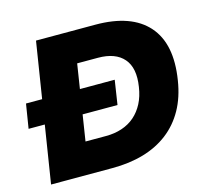

<svg xmlns="http://www.w3.org/2000/svg" viewBox="-101 -826 1040 947"><g transform="rotate(-15 418.5 -352.5)"><path d="M47 0 159 -705H462Q645 -705 729 -610Q813 -515 784 -335Q771 -251 736 -188.5Q701 -126 646.5 -84Q592 -42 520 -21Q448 0 360 0ZM266 -161H371Q415 -161 452.5 -173.5Q490 -186 518 -210.5Q546 -235 564.5 -270.5Q583 -306 590 -353Q605 -447 563 -495.5Q521 -544 432 -544H326ZM11 -294 31 -418H484L465 -294Z"/></g></svg>

Font: Nunito Sans 6pt Black
Style: Italic
Weight: 900
Italic angle: -9°
Version: Version 3.101;gftools[0.9.27]